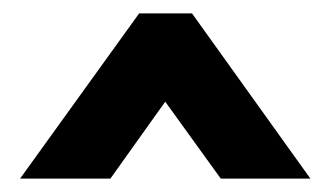

<svg xmlns="http://www.w3.org/2000/svg" viewBox="-20 -410 494 287"><path d="M145 -143H10L188 -390H267L444 -143H310L227 -258Z"/></svg>

Font: Palanquin Dark
Style: Regular
Weight: 400
Designer: Pria Ravichandran
Version: Version 1.000